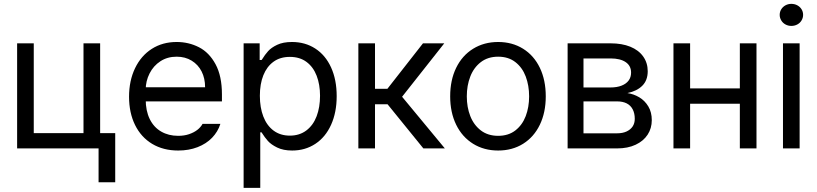

<svg xmlns="http://www.w3.org/2000/svg" viewBox="-20 -749 4122 969"><path d="M485.4 0H66.4V-530.3H150.4V-77.1H401.4V-530.3H485.4ZM561.5 170.9H477.5V-77.1H561.5Z M631.3 -260.7Q631.3 -341.8 661.6 -404.8Q691.9 -467.8 746.1 -502.4Q800.3 -537.1 871.6 -537.1Q932.1 -537.1 983.9 -510.7Q1035.6 -484.4 1067.9 -424.8Q1100.1 -365.2 1100.1 -272.5V-237.3H689.9V-308.6H1015.1Q1015.1 -353.5 997.6 -388.2Q980 -422.9 947.3 -442.9Q914.6 -462.9 871.6 -462.9Q824.7 -462.9 789.6 -439.9Q754.4 -417 734.9 -378.4Q715.3 -339.8 715.3 -295.9V-248Q715.3 -189.5 735.8 -147.9Q756.3 -106.4 793.5 -85Q830.6 -63.5 879.4 -63.5Q909.7 -63.5 934.1 -71.8Q958.5 -80.1 975.6 -93.3Q992.7 -106.4 1002.4 -124H1092.3Q1079.6 -84 1050.3 -53.7Q1021 -23.4 977.1 -6.3Q933.1 10.7 879.4 10.7Q804.2 10.7 748 -22.9Q691.9 -56.6 661.6 -118.2Q631.3 -179.7 631.3 -260.7Z M1209.5 -530.3H1290.5V-446.3H1300.3L1303.2 -450.2Q1316.9 -472.7 1333 -490.7Q1349.1 -508.8 1378.9 -522.9Q1408.7 -537.1 1453.6 -537.1Q1520 -537.1 1571.3 -503.9Q1622.6 -470.7 1650.9 -408.7Q1679.2 -346.7 1679.2 -263.7Q1679.2 -181.6 1650.9 -119.1Q1622.6 -56.6 1571.3 -22.9Q1520 10.7 1454.6 10.7Q1409.7 10.7 1378.9 -4.4Q1348.1 -19.5 1332 -37.6Q1315.9 -55.7 1301.3 -79.1L1300.3 -81.1H1293.5V199.2H1209.5ZM1442.9 -64.5Q1491.7 -64.5 1526.4 -90.8Q1561 -117.2 1578.1 -162.6Q1595.2 -208 1595.2 -265.6Q1595.2 -322.3 1578.1 -366.7Q1561 -411.1 1526.9 -436.5Q1492.7 -461.9 1442.9 -461.9Q1394 -461.9 1360.4 -437.5Q1326.7 -413.1 1309.1 -369.1Q1291.5 -325.2 1291.5 -265.6Q1291.5 -206.1 1309.1 -160.6Q1326.7 -115.2 1360.8 -89.8Q1395 -64.5 1442.9 -64.5Z M1788.6 -530.3H1872.6V-300.8H1935.1L2114.7 -530.3H2222.2L2009.3 -260.7L2225.1 0H2116.7L1936 -222.7H1872.6V0H1788.6Z M2252 -262.7Q2252 -344.7 2282.2 -406.7Q2312.5 -468.8 2367.7 -502.9Q2422.9 -537.1 2494.1 -537.1Q2565.4 -537.1 2620.1 -502.9Q2674.8 -468.8 2704.6 -406.7Q2734.4 -344.7 2734.4 -262.7Q2734.4 -181.6 2704.6 -119.6Q2674.8 -57.6 2620.1 -23.4Q2565.4 10.7 2494.1 10.7Q2422.9 10.7 2367.7 -23.4Q2312.5 -57.6 2282.2 -119.6Q2252 -181.6 2252 -262.7ZM2650.4 -262.7Q2650.4 -317.4 2633.3 -362.8Q2616.2 -408.2 2581.1 -435.5Q2545.9 -462.9 2494.1 -462.9Q2442.4 -462.9 2406.7 -435.5Q2371.1 -408.2 2353.5 -362.8Q2335.9 -317.4 2335.9 -262.7Q2335.9 -208 2353.5 -163.1Q2371.1 -118.2 2406.7 -90.8Q2442.4 -63.5 2494.1 -63.5Q2545.9 -63.5 2581.1 -90.8Q2616.2 -118.2 2633.3 -163.1Q2650.4 -208 2650.4 -262.7Z M2844.7 -530.3H3061.5Q3119.1 -530.3 3161.1 -513.2Q3203.1 -496.1 3226.1 -463.9Q3249 -431.6 3249 -389.6Q3249 -343.8 3221.7 -316.4Q3194.3 -289.1 3146.5 -279.3Q3178.7 -274.4 3206.5 -257.8Q3234.4 -241.2 3252 -211.9Q3269.5 -182.6 3269.5 -142.6Q3269.5 -101.6 3248.5 -69.3Q3227.5 -37.1 3188 -18.6Q3148.4 0 3094.7 0H2844.7ZM3183.6 -149.4Q3183.6 -176.8 3173.3 -196.8Q3163.1 -216.8 3143.1 -227.1Q3123 -237.3 3094.7 -237.3H2924.8V-76.2H3094.7Q3122.1 -76.2 3142.1 -85.4Q3162.1 -94.7 3172.9 -110.8Q3183.6 -127 3183.6 -149.4ZM3165 -382.8Q3165 -417 3137.7 -435.5Q3110.4 -454.1 3061.5 -454.1H2924.8V-307.6H3061.5Q3093.8 -307.6 3117.2 -316.9Q3140.6 -326.2 3152.8 -342.8Q3165 -359.4 3165 -382.8Z M3734.4 -225.6H3442.4V-302.7H3734.4ZM3462.9 0H3378.9V-530.3H3462.9ZM3797.9 0H3713.9V-530.3H3797.9Z M3931.6 -530.3H4015.6V0H3931.6ZM3915 -673.8Q3915 -689.5 3922.9 -702.1Q3930.7 -714.8 3944.3 -722.2Q3958 -729.5 3973.6 -729.5Q3990.2 -729.5 4003.9 -722.2Q4017.6 -714.8 4025.4 -702.1Q4033.2 -689.5 4033.2 -673.8Q4033.2 -659.2 4025.4 -646Q4017.6 -632.8 4003.9 -625.5Q3990.2 -618.2 3973.6 -618.2Q3958 -618.2 3944.3 -625.5Q3930.7 -632.8 3922.9 -646Q3915 -659.2 3915 -673.8Z"/></svg>

Font: Pretendard JP Variable
Style: Regular
Weight: 400
Designer: Base glyphs from Inter by Rasmus Andersson; Hangul glyphs from Noto Sans CJK(Source Han Sans) by Jang Soo-young and Kang
Foundry: Kil Hyung-jin
Version: Version 1.307;Glyphs 3.2 (3192)